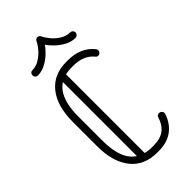

<svg xmlns="http://www.w3.org/2000/svg" viewBox="-266 -928 998 998"><g transform="rotate(-45 233.5 -428.5)"><path d="M384 -122Q388 -135 403 -135Q411 -135 417 -129Q423 -123 423 -115Q423 -113 422 -109Q405 -56 364.5 -26Q324 4 262 4H250Q156 4 104.5 -60.5Q53 -125 53 -240V-419Q53 -535 104.5 -599.5Q156 -664 250 -664H262Q354 -664 405 -602Q410 -596 410 -589Q410 -581 404.5 -575Q399 -569 390 -569Q381 -569 376 -576Q337 -624 262 -624H250Q224 -624 203 -619V-41Q224 -35 250 -35H262Q313 -35 342 -57Q371 -79 384 -122ZM93 -240Q93 -103 163 -58V-602Q93 -557 93 -419ZM216 -849Q222 -861 234 -861Q246 -861 252 -849Q260 -831 278 -809.5Q296 -788 320.5 -773Q345 -758 372 -758Q380 -758 386 -752.5Q392 -747 392 -738Q392 -730 386 -724Q380 -718 372 -718Q343 -718 316.5 -732Q290 -746 268.5 -766Q247 -786 234 -806Q221 -786 199.5 -766Q178 -746 151 -732Q124 -718 96 -718Q87 -718 81.5 -724Q76 -730 76 -738Q76 -747 81.5 -752.5Q87 -758 96 -758Q122 -758 146.5 -773Q171 -788 189.5 -809.5Q208 -831 216 -849Z"/></g></svg>

Font: Libertine Sup Light
Style: Regular
Weight: 300
Designer: Bastien Sozeau
Foundry: NBR — Bastien Sozeau
Version: Version 2.003; ttfautohint (v1.8.4.7-5d5b);gftools[0.9.33]